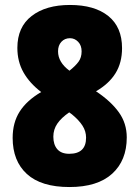

<svg xmlns="http://www.w3.org/2000/svg" viewBox="-20 -744 562 774"><path d="M262 -724Q361 -724 416.5 -679.5Q472 -635 472 -550Q472 -491 445.5 -448.5Q419 -406 367 -376Q427 -336 459 -291.5Q491 -247 491 -190Q491 -97 432 -43.5Q373 10 260 10Q146 10 88.5 -42.5Q31 -95 31 -188Q31 -250 59.5 -294.5Q88 -339 146 -373Q99 -409 74.5 -452.5Q50 -496 50 -551Q50 -635 107.5 -679.5Q165 -724 262 -724ZM262 -590Q241 -590 227.5 -575.5Q214 -561 214 -537Q214 -493 260 -459Q284 -478 296.5 -495Q309 -512 309 -537Q309 -561 295 -575.5Q281 -590 262 -590ZM195 -193Q195 -161 211 -142.5Q227 -124 259 -124Q327 -124 327 -189Q327 -215 312.5 -237.5Q298 -260 270 -283L259 -291Q227 -269 211 -245.5Q195 -222 195 -193Z"/></svg>

Font: Noto Sans Khmer UI Condensed Black
Style: Regular
Weight: 900
Width: 3
Designer: Danh Hong and the Monotype Design Team
Foundry: Monotype Imaging Inc.
Version: Version 2.002; ttfautohint (v1.8.4.7-5d5b)